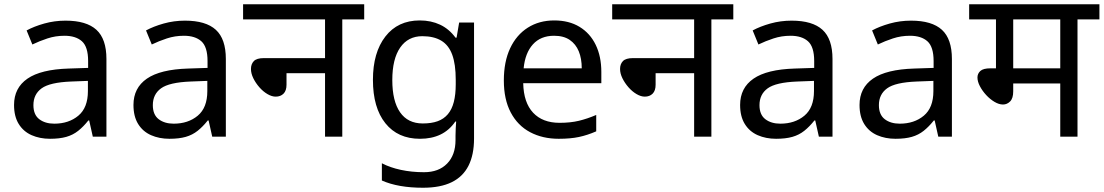

<svg xmlns="http://www.w3.org/2000/svg" viewBox="-20 -642 5185 902"><path d="M288 -545Q386 -545 433 -502Q480 -459 480 -365V0H416L399 -76H395Q372 -47 347.5 -27.5Q323 -8 291.5 1Q260 10 215 10Q167 10 128.5 -7Q90 -24 68 -59.5Q46 -95 46 -149Q46 -229 109 -272.5Q172 -316 303 -320L394 -323V-355Q394 -422 365 -448Q336 -474 283 -474Q241 -474 203 -461.5Q165 -449 132 -433L105 -499Q140 -518 188 -531.5Q236 -545 288 -545ZM314 -259Q214 -255 175.5 -227Q137 -199 137 -148Q137 -103 164.5 -82Q192 -61 235 -61Q303 -61 348 -98.5Q393 -136 393 -214V-262Z M849 -545Q947 -545 994 -502Q1041 -459 1041 -365V0H977L960 -76H956Q933 -47 908.5 -27.5Q884 -8 852.5 1Q821 10 776 10Q728 10 689.5 -7Q651 -24 629 -59.5Q607 -95 607 -149Q607 -229 670 -272.5Q733 -316 864 -320L955 -323V-355Q955 -422 926 -448Q897 -474 844 -474Q802 -474 764 -461.5Q726 -449 693 -433L666 -499Q701 -518 749 -531.5Q797 -545 849 -545ZM875 -259Q775 -255 736.5 -227Q698 -199 698 -148Q698 -103 725.5 -82Q753 -61 796 -61Q864 -61 909 -98.5Q954 -136 954 -214V-262Z M1122 -622H1691V-551H1588V0H1507V-298H1326V-244Q1326 -216 1312 -202Q1298 -188 1275 -188Q1257 -188 1236.5 -200Q1216 -212 1198.5 -232Q1181 -252 1170 -274.5Q1159 -297 1159 -318Q1159 -341 1172.5 -355Q1186 -369 1220 -369H1507V-551H1122Z M1952 -546Q2005 -546 2047.5 -526Q2090 -506 2120 -465H2125L2137 -536H2207V9Q2207 85 2181 136.5Q2155 188 2102 214Q2049 240 1967 240Q1909 240 1860.5 231.5Q1812 223 1774 206V125Q1812 145 1863 156Q1914 167 1972 167Q2041 167 2080.5 126.5Q2120 86 2120 16V-5Q2120 -17 2121 -39.5Q2122 -62 2123 -71H2119Q2091 -30 2049.5 -10Q2008 10 1953 10Q1849 10 1790.5 -63Q1732 -136 1732 -267Q1732 -395 1790.5 -470.5Q1849 -546 1952 -546ZM1964 -472Q1897 -472 1860 -418.5Q1823 -365 1823 -266Q1823 -167 1859.5 -114.5Q1896 -62 1966 -62Q2007 -62 2036 -72.5Q2065 -83 2084 -105.5Q2103 -128 2112 -163Q2121 -198 2121 -246V-267Q2121 -340 2104.5 -385Q2088 -430 2053 -451Q2018 -472 1964 -472Z M2584 -546Q2653 -546 2702.5 -516Q2752 -486 2778.5 -431.5Q2805 -377 2805 -304V-251H2438Q2440 -160 2484.5 -112.5Q2529 -65 2609 -65Q2660 -65 2699.5 -74.5Q2739 -84 2781 -102V-25Q2740 -7 2700 1.5Q2660 10 2605 10Q2529 10 2470.5 -21Q2412 -52 2379.5 -113.5Q2347 -175 2347 -264Q2347 -352 2376.5 -415Q2406 -478 2459.5 -512Q2513 -546 2584 -546ZM2583 -474Q2520 -474 2483.5 -433.5Q2447 -393 2440 -321H2713Q2713 -367 2699 -401Q2685 -435 2656.5 -454.5Q2628 -474 2583 -474Z M2856 -622H3425V-551H3322V0H3241V-298H3060V-244Q3060 -216 3046 -202Q3032 -188 3009 -188Q2991 -188 2970.5 -200Q2950 -212 2932.5 -232Q2915 -252 2904 -274.5Q2893 -297 2893 -318Q2893 -341 2906.5 -355Q2920 -369 2954 -369H3241V-551H2856Z M3699 -545Q3797 -545 3844 -502Q3891 -459 3891 -365V0H3827L3810 -76H3806Q3783 -47 3758.5 -27.5Q3734 -8 3702.5 1Q3671 10 3626 10Q3578 10 3539.5 -7Q3501 -24 3479 -59.5Q3457 -95 3457 -149Q3457 -229 3520 -272.5Q3583 -316 3714 -320L3805 -323V-355Q3805 -422 3776 -448Q3747 -474 3694 -474Q3652 -474 3614 -461.5Q3576 -449 3543 -433L3516 -499Q3551 -518 3599 -531.5Q3647 -545 3699 -545ZM3725 -259Q3625 -255 3586.5 -227Q3548 -199 3548 -148Q3548 -103 3575.5 -82Q3603 -61 3646 -61Q3714 -61 3759 -98.5Q3804 -136 3804 -214V-262Z M4260 -545Q4358 -545 4405 -502Q4452 -459 4452 -365V0H4388L4371 -76H4367Q4344 -47 4319.5 -27.5Q4295 -8 4263.5 1Q4232 10 4187 10Q4139 10 4100.5 -7Q4062 -24 4040 -59.5Q4018 -95 4018 -149Q4018 -229 4081 -272.5Q4144 -316 4275 -320L4366 -323V-355Q4366 -422 4337 -448Q4308 -474 4255 -474Q4213 -474 4175 -461.5Q4137 -449 4104 -433L4077 -499Q4112 -518 4160 -531.5Q4208 -545 4260 -545ZM4286 -259Q4186 -255 4147.5 -227Q4109 -199 4109 -148Q4109 -103 4136.5 -82Q4164 -61 4207 -61Q4275 -61 4320 -98.5Q4365 -136 4365 -214V-262Z M5042 -551V0H4961V-250H4740V-213Q4740 -180 4725.5 -165.5Q4711 -151 4692 -151Q4673 -151 4652 -163.5Q4631 -176 4613 -195.5Q4595 -215 4583.5 -237Q4572 -259 4572 -278Q4572 -296 4585.5 -308.5Q4599 -321 4633 -321H4659V-551H4533V-622H5145V-551ZM4961 -551H4740V-321H4961Z"/></svg>

Font: hindi115
Style: Book
Weight: 400
Designer: Jelle Bosma - Monotype Design Team
Foundry: Monotype Imaging Inc.
Version: Version 2.003